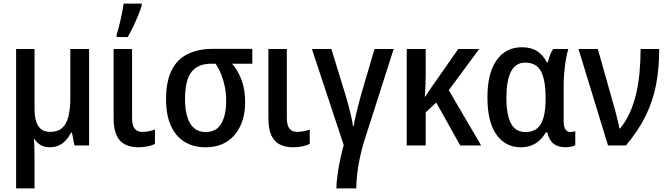

<svg xmlns="http://www.w3.org/2000/svg" viewBox="-20 -813 3737 1073"><path d="M478 -539V0H396L382 -72H377Q364 -46 346.5 -27.5Q329 -9 307 0.5Q285 10 258 10Q229 10 208 -2Q187 -14 172 -36H169Q171 -22 171.5 -4Q172 14 172.5 34.5Q173 55 173 76V240H70V-539H173V-202Q173 -140 194.5 -108Q216 -76 259 -76Q303 -76 327.5 -98Q352 -120 362.5 -162.5Q373 -205 373 -266V-539Z M718 -153Q718 -113 732.5 -94.5Q747 -76 775 -76Q794 -76 813.5 -80Q833 -84 846 -89V-9Q830 0 805 5Q780 10 752 10Q711 10 680 -5Q649 -20 632 -55.5Q615 -91 615 -152V-539H718ZM632 -620Q637 -635 643 -657.5Q649 -680 654.5 -705Q660 -730 664.5 -753.5Q669 -777 671 -793H772V-782Q765 -758 752.5 -727.5Q740 -697 725 -665.5Q710 -634 694 -606H632Z M1350 -242Q1350 -168 1324 -111Q1298 -54 1249 -22Q1200 10 1128 10Q1060 10 1010.5 -21Q961 -52 934.5 -111.5Q908 -171 908 -258Q908 -357 938.5 -419Q969 -481 1028 -510.5Q1087 -540 1171 -540H1390V-457H1277Q1311 -418 1330.5 -364.5Q1350 -311 1350 -242ZM1014 -258Q1014 -202 1026.5 -160.5Q1039 -119 1064.5 -97Q1090 -75 1129 -75Q1189 -75 1216.5 -122Q1244 -169 1244 -249Q1244 -290 1237 -325.5Q1230 -361 1217.5 -394Q1205 -427 1185 -457H1161Q1086 -457 1050 -411Q1014 -365 1014 -258Z M1583 -153Q1583 -113 1597.5 -94.5Q1612 -76 1640 -76Q1659 -76 1678.5 -80Q1698 -84 1711 -89V-9Q1695 0 1670 5Q1645 10 1617 10Q1576 10 1545 -5Q1514 -20 1497 -55.5Q1480 -91 1480 -152V-539H1583Z M2013 -17Q2001 23 1991 69.5Q1981 116 1976 160Q1971 204 1971 240H1860Q1860 212 1865.5 169.5Q1871 127 1880.5 81.5Q1890 36 1901 -2L1723 -539H1832L1909 -288Q1918 -259 1927 -225.5Q1936 -192 1943 -161Q1950 -130 1953 -108H1957Q1959 -128 1966 -158Q1973 -188 1981.5 -221.5Q1990 -255 1998 -284L2073 -539H2180Z M2658 -539 2488 -309 2669 0H2552L2418 -240L2359 -185V0H2253V-539H2359V-398Q2359 -363 2357.5 -330Q2356 -297 2354 -273H2357Q2366 -288 2376.5 -303.5Q2387 -319 2396 -332L2541 -539Z M2917 -75Q2957 -75 2981.5 -95Q3006 -115 3017.5 -156.5Q3029 -198 3029 -261V-268Q3029 -365 3003.5 -414Q2978 -463 2915 -463Q2861 -463 2835.5 -412.5Q2810 -362 2810 -267Q2810 -170 2836 -122.5Q2862 -75 2917 -75ZM2889 10Q2805 10 2754.5 -60.5Q2704 -131 2704 -268Q2704 -405 2755.5 -477Q2807 -549 2897 -549Q2947 -549 2980.5 -528Q3014 -507 3036 -465H3042Q3046 -484 3053.5 -504.5Q3061 -525 3071 -539H3156Q3149 -517 3143 -483Q3137 -449 3133.5 -410Q3130 -371 3130 -333V-136Q3130 -104 3140.5 -89.5Q3151 -75 3167 -75Q3174 -75 3182.5 -77Q3191 -79 3195 -80V-2Q3191 1 3182 4Q3173 7 3162 8.5Q3151 10 3142 10Q3100 10 3075 -8.5Q3050 -27 3038 -73H3030Q3017 -49 2997 -30Q2977 -11 2950.5 -0.5Q2924 10 2889 10Z M3213 -539H3321L3407 -234Q3414 -212 3420.5 -186Q3427 -160 3433 -136Q3439 -112 3441 -95H3445Q3477 -133 3499 -181.5Q3521 -230 3534.5 -286.5Q3548 -343 3554 -406.5Q3560 -470 3560 -539H3664Q3664 -434 3647 -342.5Q3630 -251 3589 -167Q3548 -83 3478 0H3378Z"/></svg>

Font: Noto Sans Display SemiCondensed Medium
Style: Regular
Weight: 500
Width: 4
Designer: Monotype Design Team
Foundry: Monotype Imaging Inc.
Version: Version 2.003